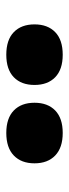

<svg xmlns="http://www.w3.org/2000/svg" viewBox="181 -1023 224 626"><g transform="rotate(-90 293.0 -710.0)"><path d="M427.5 -617.5Q379.5 -617.5 354.2 -642Q329 -666.5 329 -709.5Q329 -752.5 354.2 -777Q379.5 -801.5 427.5 -801.5Q476 -801.5 501.2 -777Q526.5 -752.5 526.5 -709.5Q526.5 -666.5 501.2 -642Q476 -617.5 427.5 -617.5ZM172.5 -617.5Q124.5 -617.5 99 -642Q73.5 -666.5 73.5 -709.5Q73.5 -752.5 99 -777Q124.5 -801.5 172.5 -801.5Q220.5 -801.5 245.8 -777Q271 -752.5 271 -709.5Q271 -666.5 245.8 -642Q220.5 -617.5 172.5 -617.5Z"/></g></svg>

Font: Encode Sans Condensed Thin ExtraBold
Style: Regular
Weight: 800
Version: Version 3.002